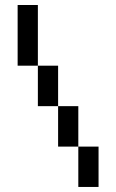

<svg xmlns="http://www.w3.org/2000/svg" viewBox="-20 -740 460 760"><path d="M210 -319.8H129.9V-480H210ZM129.9 -480H49.8V-720.2H129.9ZM290 -159.7H210V-319.8H290ZM370.1 0H290V-159.7H370.1Z"/></svg>

Font: W95FA
Style: Regular
Weight: 400
Designer: FontsArena.com
Foundry: Alina Sava
Version: Version 1.002;Fontself Maker 3.4.0